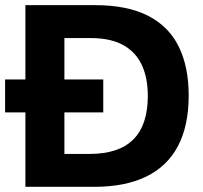

<svg xmlns="http://www.w3.org/2000/svg" viewBox="-29 -723 786 743"><path d="M69.3 0V-703.1H337.4Q463.9 -703.1 544.2 -661.9Q624.5 -620.6 662.8 -542.5Q701.2 -464.4 701.2 -353.5Q701.2 -236.8 659.9 -158.2Q618.7 -79.6 537.1 -39.8Q455.6 0 335 0ZM220.2 -127.4H318.8Q543 -127.4 543 -351.6Q543 -422.4 519.3 -472.4Q495.6 -522.5 446.8 -549.1Q397.9 -575.7 321.8 -575.7H220.2ZM-9.3 -288.1V-415.5H370.6V-288.1Z"/></svg>

Font: Schibsted Grotesk
Style: Bold
Weight: 700
Designer: Bakken & Baeck AS, Henrik Kongsvoll
Foundry: Schibsted ASA
Version: Version 1.100;gftools[0.9.25]